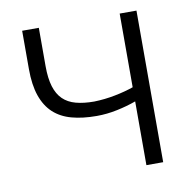

<svg xmlns="http://www.w3.org/2000/svg" viewBox="-65 -593 662 659"><g transform="rotate(-10 266.0 -264.0)"><path d="M452.1 0H393.6V-222.2Q362.8 -210.9 326.9 -203.4Q291 -195.8 255.4 -195.8Q206.1 -195.8 168.5 -206.1Q130.9 -216.3 105.5 -239.7Q80.1 -263.2 66.9 -301.3Q53.7 -339.4 53.7 -394.5V-528.3H111.8V-394.5Q111.8 -352.1 120.6 -323.5Q129.4 -294.9 147 -277.8Q164.6 -260.7 191.7 -253.4Q218.8 -246.1 255.4 -246.1Q292.5 -247.1 328.4 -254.2Q364.3 -261.2 393.6 -271.5V-528.3H452.1Z"/></g></svg>

Font: Melbourne
Style: Light
Weight: 300
Designer: Google
Version: Version 2.000980; 2014